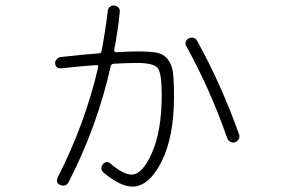

<svg xmlns="http://www.w3.org/2000/svg" viewBox="-20 -652 1040 702"><path d="M810.5 -147.5Q749 -324.2 661.1 -483.4Q656.2 -491.2 659.2 -499.5Q662.1 -507.8 669.9 -511.7Q691.4 -520.5 701.2 -502Q791 -338.9 854.5 -159.2Q857.4 -151.4 852.5 -143.1Q847.7 -134.8 838.9 -131.8Q830.1 -128.9 821.8 -133.8Q813.5 -138.7 810.5 -147.5ZM205.1 -402.3Q183.6 -400.4 181.6 -419.9Q180.7 -427.7 187 -435.1Q193.4 -442.4 201.2 -443.4Q288.1 -453.1 340.8 -457Q349.6 -457 351.6 -465.8Q367.2 -550.8 374 -612.3Q375 -621.1 381.8 -627Q388.7 -632.8 397.9 -631.8Q407.2 -630.9 413.1 -624.5Q418.9 -618.2 418 -609.4Q411.1 -539.1 397.5 -468.8Q396.5 -465.8 399.4 -463.4Q402.3 -460.9 405.3 -460.9Q449.2 -463.9 480.5 -463.9Q528.3 -463.9 552.7 -459.5Q577.1 -455.1 592.8 -436Q608.4 -417 612.3 -387.2Q616.2 -357.4 616.2 -298.8Q616.2 -151.4 570.3 -60.5Q524.4 30.3 463.9 30.3Q420.9 30.3 360.4 -19.5Q343.8 -33.2 355.5 -50.8Q360.4 -57.6 368.2 -59.1Q376 -60.5 381.8 -55.7Q430.7 -13.7 460.9 -13.7Q501 -13.7 536.1 -94.2Q571.3 -174.8 571.3 -305.7Q571.3 -385.7 556.2 -403.8Q541 -421.9 479.5 -421.9Q445.3 -421.9 396.5 -418.9Q387.7 -418.9 384.8 -410.2Q335.9 -190.4 230.5 14.6Q220.7 32.2 200.2 24.4Q181.6 15.6 191.4 -3.9Q292 -202.1 338.9 -406.2Q340.8 -414.1 334 -414.1Q275.4 -410.2 205.1 -402.3Z"/></svg>

Font: Rounded-X Mgen+ 2m light
Style: Regular
Weight: 200
Designer: [Source Han Sans]
Ryoko NISHIZUKA  (kana & ideographs); Paul D. Hunt (Latin, Greek & Cyrillic); Wenlong ZHANG  (bopomofo
Version: Version 1.059.20150602